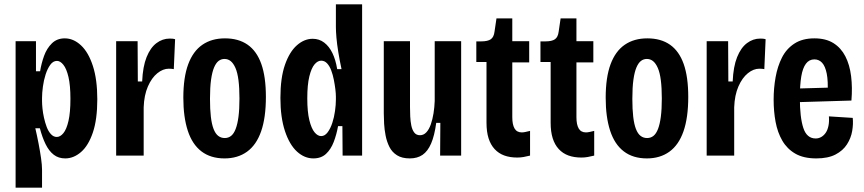

<svg xmlns="http://www.w3.org/2000/svg" viewBox="-20 -718 3985 886"><path d="M52 148V-253V-528H146V-389H165Q171 -426 183.5 -460.5Q196 -495 219.5 -518Q243 -541 279 -541Q319 -541 353.5 -509Q388 -477 408.5 -414Q429 -351 429 -260Q429 -167 408.5 -106.5Q388 -46 354 -16.5Q320 13 281 13Q250 13 228 -4Q206 -21 190.5 -52.5Q175 -84 164 -126H143Q151 -92 158 -55.5Q165 -19 169.5 12.5Q174 44 174 65V148ZM242 -86Q258 -86 272.5 -103.5Q287 -121 296 -160Q305 -199 305 -262Q305 -324 296 -362.5Q287 -401 272.5 -419Q258 -437 243 -437Q225 -437 212 -419Q199 -401 190.5 -374.5Q182 -348 178 -318.5Q174 -289 174 -266V-251Q174 -238 176 -217.5Q178 -197 183 -174.5Q188 -152 195.5 -132Q203 -112 215 -99Q227 -86 242 -86Z M516 0V-307V-528H615L616 -342H636Q639 -411 656.5 -454.5Q674 -498 702 -519Q730 -540 763 -540Q769 -540 775.5 -539.5Q782 -539 788 -537L782 -399Q778 -400 771.5 -400.5Q765 -401 759 -401Q732 -401 706 -380Q680 -359 662.5 -319Q645 -279 643 -223V0Z M1016 13Q952 13 909.5 -19.5Q867 -52 846.5 -115Q826 -178 826 -267Q826 -361 848.5 -421.5Q871 -482 914 -511.5Q957 -541 1018 -541Q1081 -541 1123 -511.5Q1165 -482 1186 -422.5Q1207 -363 1207 -271Q1207 -175 1185 -112Q1163 -49 1120 -18Q1077 13 1016 13ZM1017 -81Q1034 -81 1046.5 -91Q1059 -101 1067.5 -123Q1076 -145 1080.5 -179.5Q1085 -214 1085 -263Q1085 -312 1080.5 -347.5Q1076 -383 1066.5 -404.5Q1057 -426 1044.5 -436Q1032 -446 1016 -446Q1001 -446 989 -437Q977 -428 968 -407Q959 -386 954 -350.5Q949 -315 949 -262Q949 -214 953 -179.5Q957 -145 965.5 -123Q974 -101 987 -91Q1000 -81 1017 -81Z M1426 13Q1385 13 1350.5 -18.5Q1316 -50 1295 -113Q1274 -176 1274 -266Q1274 -359 1295 -419Q1316 -479 1350 -509Q1384 -539 1423 -539Q1453 -539 1476 -521.5Q1499 -504 1514 -473Q1529 -442 1536 -399H1556Q1547 -441 1541 -478Q1535 -515 1532.5 -544.5Q1530 -574 1530 -593V-698H1651V-266V0H1561L1560 -136H1540Q1533 -97 1520 -63Q1507 -29 1484.5 -8Q1462 13 1426 13ZM1462 -90Q1479 -90 1492 -107.5Q1505 -125 1513.5 -151Q1522 -177 1526 -206Q1530 -235 1530 -258V-272Q1530 -286 1527.5 -306.5Q1525 -327 1520.5 -350Q1516 -373 1508.5 -393Q1501 -413 1489.5 -425.5Q1478 -438 1462 -438Q1446 -438 1431.5 -421Q1417 -404 1407.5 -365.5Q1398 -327 1398 -264Q1398 -202 1407.5 -163.5Q1417 -125 1431.5 -107.5Q1446 -90 1462 -90Z M1871 13Q1835 13 1812 -1.5Q1789 -16 1777 -40Q1765 -64 1759.5 -92Q1754 -120 1752.5 -147Q1751 -174 1751 -195V-528H1872V-224Q1872 -203 1873 -181Q1874 -159 1878 -139Q1882 -119 1891.5 -106.5Q1901 -94 1918 -94Q1935 -94 1947.5 -107.5Q1960 -121 1968 -144Q1976 -167 1980.5 -195Q1985 -223 1986 -252V-528H2108V-215V0H2011L2012 -151H1993Q1985 -92 1969.5 -56Q1954 -20 1930 -3.5Q1906 13 1871 13Z M2367 9Q2333 9 2307 -0.5Q2281 -10 2262.5 -30Q2244 -50 2234.5 -80Q2225 -110 2225 -152V-432H2178V-527H2200Q2231 -527 2245 -537Q2259 -547 2262 -572L2271 -633H2344V-528H2422V-430H2344V-177Q2344 -143 2354.5 -125Q2365 -107 2388 -107Q2395 -107 2404.5 -109Q2414 -111 2426 -114V0Q2410 4 2396 6.5Q2382 9 2367 9Z M2663 9Q2629 9 2603 -0.5Q2577 -10 2558.5 -30Q2540 -50 2530.5 -80Q2521 -110 2521 -152V-432H2474V-527H2496Q2527 -527 2541 -537Q2555 -547 2558 -572L2567 -633H2640V-528H2718V-430H2640V-177Q2640 -143 2650.5 -125Q2661 -107 2684 -107Q2691 -107 2700.5 -109Q2710 -111 2722 -114V0Q2706 4 2692 6.5Q2678 9 2663 9Z M2965 13Q2901 13 2858.5 -19.5Q2816 -52 2795.5 -115Q2775 -178 2775 -267Q2775 -361 2797.5 -421.5Q2820 -482 2863 -511.5Q2906 -541 2967 -541Q3030 -541 3072 -511.5Q3114 -482 3135 -422.5Q3156 -363 3156 -271Q3156 -175 3134 -112Q3112 -49 3069 -18Q3026 13 2965 13ZM2966 -81Q2983 -81 2995.5 -91Q3008 -101 3016.5 -123Q3025 -145 3029.5 -179.5Q3034 -214 3034 -263Q3034 -312 3029.5 -347.5Q3025 -383 3015.5 -404.5Q3006 -426 2993.5 -436Q2981 -446 2965 -446Q2950 -446 2938 -437Q2926 -428 2917 -407Q2908 -386 2903 -350.5Q2898 -315 2898 -262Q2898 -214 2902 -179.5Q2906 -145 2914.5 -123Q2923 -101 2936 -91Q2949 -81 2966 -81Z M3241 0V-307V-528H3340L3341 -342H3361Q3364 -411 3381.5 -454.5Q3399 -498 3427 -519Q3455 -540 3488 -540Q3494 -540 3500.5 -539.5Q3507 -539 3513 -537L3507 -399Q3503 -400 3496.5 -400.5Q3490 -401 3484 -401Q3457 -401 3431 -380Q3405 -359 3387.5 -319Q3370 -279 3368 -223V0Z M3747 13Q3688 13 3650 -9Q3612 -31 3590 -69Q3568 -107 3559 -155.5Q3550 -204 3550 -258Q3550 -311 3559 -361.5Q3568 -412 3588.5 -452.5Q3609 -493 3646 -517Q3683 -541 3738 -541Q3791 -541 3826 -519Q3861 -497 3881 -458Q3901 -419 3907.5 -366.5Q3914 -314 3909 -254L3642 -246V-309L3817 -314L3799 -288Q3802 -344 3795 -378.5Q3788 -413 3773.5 -428.5Q3759 -444 3738 -444Q3714 -444 3699 -424Q3684 -404 3677.5 -365Q3671 -326 3671 -266Q3671 -176 3687 -127.5Q3703 -79 3744 -79Q3758 -79 3770 -86Q3782 -93 3790.5 -105.5Q3799 -118 3803 -137.5Q3807 -157 3805 -181L3915 -174Q3918 -146 3912.5 -113.5Q3907 -81 3888.5 -52Q3870 -23 3835.5 -5Q3801 13 3747 13Z"/></svg>

Font: Bricolage Grotesque Condensed SemiBold
Style: Regular
Weight: 600
Width: 3
Designer: Mathieu Triay
Foundry: Atelier Triay
Version: Version 1.000;gftools[0.9.30]